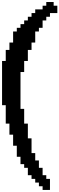

<svg xmlns="http://www.w3.org/2000/svg" viewBox="-20 -1341 576 1861"><path d="M428.6 -1285.7H392.9V-1250H321.4V-1214.3H285.7V-1178.6H250V-1142.9H214.3V-1107.1H178.6V-1071.4H142.9V-1035.7H107.1V-928.6H71.4V-857.1H35.7V-750H0V-321.4H35.7V-142.9H71.4V-35.7H107.1V71.4H142.9V178.6H178.6V250H214.3V285.7H250V357.1H285.7V392.9H321.4V428.6H357.1V464.3H392.9V500H464.3V392.9H428.6V357.1H392.9V285.7H357.1V214.3H321.4V142.9H285.7V0H250V-142.9H214.3V-285.7H178.6V-642.9H214.3V-750H250V-857.1H285.7V-928.6H321.4V-1035.7H357.1V-1071.4H392.9V-1142.9H428.6V-1178.6H464.3V-1214.3H535.7V-1285.7H500V-1321.4H428.6Z"/></svg>

Font: Gossip High Pixel
Style: Regular
Weight: 500
Width: 7
Designer: Deborah Khodanovich
Version: Version 1.001;Glyphs 3.3.1 (3343)